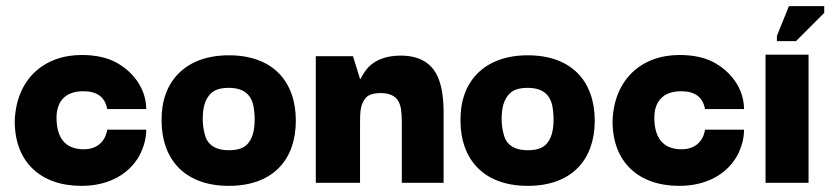

<svg xmlns="http://www.w3.org/2000/svg" viewBox="-20 -595 2710 625"><path d="M245 10C338 10 401 -31 433 -87C448 -115 456 -144 456 -173H329C322 -128 289 -109 253 -109C190 -109 164 -149 164 -212C164 -263 191 -298 251 -298C296 -298 322 -279 329 -240H456C456 -295 425 -353 363 -389C332 -407 293 -416 246 -416C122 -416 32 -336 28 -200C28 -68 112 10 245 10Z M725 10C869 10 943 -76 943 -202C943 -330 868 -415 725 -415C582 -415 504 -328 506 -202C506 -81 577 10 725 10ZM725 -106C676 -106 653 -128 646 -160C642 -175 640 -191 640 -207C640 -240 645 -273 670 -294C682 -304 700 -309 725 -309C774 -309 796 -286 804 -255C807 -240 809 -224 809 -207C809 -175 804 -141 780 -121C768 -111 750 -106 725 -106Z M1152 0V-199C1152 -228 1153 -258 1172 -278C1181 -287 1197 -292 1219 -292C1264 -292 1280 -270 1285 -242C1287 -228 1288 -214 1288 -199V0H1424V-198C1424 -240 1427 -306 1399 -357C1379 -391 1344 -414 1284 -414C1231 -414 1198 -396 1179 -376C1163 -359 1154 -338 1154 -338H1152L1129 -412H1008V0Z M1698 10C1842 10 1916 -76 1916 -202C1916 -330 1841 -415 1698 -415C1555 -415 1477 -328 1479 -202C1479 -81 1550 10 1698 10ZM1698 -106C1649 -106 1626 -128 1619 -160C1615 -175 1613 -191 1613 -207C1613 -240 1618 -273 1643 -294C1655 -304 1673 -309 1698 -309C1747 -309 1769 -286 1777 -255C1780 -240 1782 -224 1782 -207C1782 -175 1777 -141 1753 -121C1741 -111 1723 -106 1698 -106Z M2191 10C2284 10 2347 -31 2379 -87C2394 -115 2402 -144 2402 -173H2275C2268 -128 2235 -109 2199 -109C2136 -109 2110 -149 2110 -212C2110 -263 2137 -298 2197 -298C2242 -298 2268 -279 2275 -240H2402C2402 -295 2371 -353 2309 -389C2278 -407 2239 -416 2192 -416C2068 -416 1978 -336 1974 -200C1974 -68 2058 10 2191 10Z M2663 -553V-575H2548L2509 -478V-461H2571ZM2472 0H2612V-417H2472Z"/></svg>

Font: OSH Darker Grotesque Black
Style: Regular
Weight: 900
Designer: Gabriel Lam
Foundry: TypeRant
Version: Version 1.000;Glyphs 3.1.1 (3148)